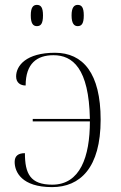

<svg xmlns="http://www.w3.org/2000/svg" viewBox="-20 -759 495 786"><path d="M298 -652C314 -652 323 -662 323 -696C323 -729 314 -739 298 -739C284 -739 273 -729 273 -696C273 -662 284 -652 298 -652ZM131 -652C147 -652 156 -662 156 -696C156 -729 147 -739 131 -739C116 -739 106 -729 106 -696C106 -662 116 -652 131 -652ZM193 7C308 7 392 -72 392 -269C392 -459 320 -543 205 -543C87 -543 46 -490 46 -446C46 -420 64 -409 85 -409C85 -499 131 -533 199 -533C277 -533 344 -480 348 -272H114V-262H348C348 -117 308 -3 194 -3C104 -3 82 -48 82 -132C55 -132 40 -121 40 -96C40 -55 69 7 193 7Z"/></svg>

Font: Noto Serif Display ExtraLight
Style: Regular
Weight: 200
Designer: Monotype Design Team
Foundry: Monotype Imaging Inc.
Version: Version 2.009